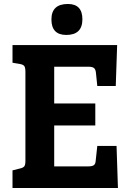

<svg xmlns="http://www.w3.org/2000/svg" viewBox="-20 -947 654 967"><path d="M574 0H43V-89L79 -98Q97 -102 102.5 -109.5Q108 -117 108 -136V-585Q108 -606 102.5 -614Q97 -622 79 -625L43 -631V-720H570L563 -514H470L463 -582Q461 -599 452.5 -605Q444 -611 425 -611H253V-426H460V-315H253V-109H424Q444 -109 452.5 -115Q461 -121 462 -138L470 -212H567ZM239 -849Q239 -927 322 -927Q395 -927 395 -850Q395 -771 314 -771Q239 -771 239 -849Z"/></svg>

Font: Enriqueta
Style: Bold
Weight: 700
Designer: Viviana Monsalve, Gustavo Ibarra
Foundry: 72Puntos
Version: Version 2.000